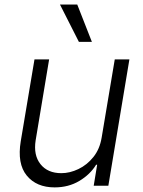

<svg xmlns="http://www.w3.org/2000/svg" viewBox="-20 -802 617 829"><path d="M419 -208.5 475.5 -545.5H538.7L447.8 0H384.6L399.5 -90.6H394.9Q369.3 -48.7 322.6 -20.8Q275.9 7.1 215.9 7.1Q137.4 7.1 95.5 -44Q53.6 -95.2 69.6 -192.1L128.9 -545.5H192.1L133.9 -196Q123.9 -132.1 154.8 -93.2Q185.7 -54.3 244.7 -54.3Q281.6 -54.3 318.7 -72.1Q355.8 -89.8 383.3 -124.1Q410.9 -158.4 419 -208.5ZM376.8 -621.1H320.7L239 -782.3H313.6Z"/></svg>

Font: Inter UI Light
Style: Italic
Weight: 300
Italic angle: 9.39999°
Designer: Rasmus Andersson
Foundry: rsms
Version: 3.2;8d6f07862